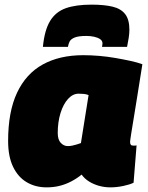

<svg xmlns="http://www.w3.org/2000/svg" viewBox="-20 -798 640 828"><path d="M456 10Q431 10 407.5 3.5Q384 -3 364.5 -15Q345 -27 332 -45Q311 -28 287 -15.5Q263 -3 237 3.5Q211 10 181 10Q133 10 95.5 -12Q58 -34 36.5 -78.5Q15 -123 15 -190Q15 -316 53.5 -398Q92 -480 164.5 -520Q237 -560 339 -560Q372 -560 407.5 -557Q443 -554 477.5 -548Q512 -542 542 -535.5Q572 -529 594 -521Q580 -433 570.5 -373.5Q561 -314 555 -278Q549 -242 546 -223Q543 -204 542 -196Q541 -188 541 -186Q541 -178 544 -174Q547 -170 555 -170Q558 -170 562 -170Q566 -170 569 -171L556 -10Q540 -2 511.5 4Q483 10 456 10ZM329 -181 362 -388Q352 -392 341 -393Q330 -394 319 -394Q294 -394 273.5 -371.5Q253 -349 241 -310.5Q229 -272 229 -224Q229 -196 242 -182Q255 -168 272 -168Q282 -168 291.5 -170Q301 -172 311 -175Q321 -178 329 -181ZM375 -778Q428 -778 464.5 -769.5Q501 -761 519.5 -737.5Q538 -714 538 -670Q538 -653 535 -634.5Q532 -616 528 -596H420Q421 -602 421.5 -605.5Q422 -609 422 -611Q422 -622 412 -629Q402 -636 386 -639.5Q370 -643 353 -643Q318 -643 301.5 -636Q285 -629 280 -618.5Q275 -608 273 -596H165Q172 -668 196 -707.5Q220 -747 263.5 -762.5Q307 -778 375 -778Z"/></svg>

Font: Georama ExtraCondensed Thin Black
Style: Italic
Weight: 900
Italic angle: -9°
Version: Version 1.001